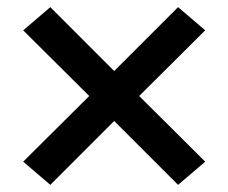

<svg xmlns="http://www.w3.org/2000/svg" viewBox="-20 -609 640 538"><path d="M121 -91 45 -156 230 -340 45 -524 121 -589 300 -410 479 -589 555 -524 370 -340 555 -156 479 -91 300 -270Z"/></svg>

Font: Iosevka Custom SmBdEx
Style: Regular
Weight: 600
Width: 7
Monospace: yes
Designer: Belleve Invis
Foundry: Belleve Invis
Version: Version 11.2.4; ttfautohint (v1.8.4)